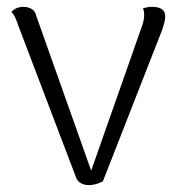

<svg xmlns="http://www.w3.org/2000/svg" viewBox="-20 -528 517 558"><path d="M238 10Q225 10 214.5 4Q204 -2 200 -15L33 -454Q31 -461 25.5 -474Q20 -487 13 -493Q19 -500 27.5 -504Q36 -508 49 -508Q62 -508 72 -502Q82 -496 85 -483L251 -15H239L394 -456Q396 -462 397.5 -469.5Q399 -477 399 -483Q399 -489 398.5 -494Q398 -499 395 -503Q402 -506 408.5 -507Q415 -508 424 -508Q442 -508 451.5 -500.5Q461 -493 460 -479Q460 -472 457.5 -462Q455 -452 452 -443L279 -1Q258 10 238 10Z"/></svg>

Font: Arima Light
Style: Regular
Weight: 300
Designer: Joana Correia and Natanael Gama
Foundry: NDISCOVER
Version: Version 1.101;gftools[0.9.23]